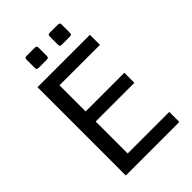

<svg xmlns="http://www.w3.org/2000/svg" viewBox="-259 -1012 1121 1121"><g transform="rotate(-45 301.0 -451.5)"><path d="M179.2 -804.2Q164.6 -804.2 164.6 -818.8V-888.7Q164.6 -903.3 179.2 -903.3H249Q263.7 -903.3 263.7 -888.7V-818.8Q263.7 -804.2 249 -804.2ZM370.6 -804.2Q356 -804.2 356 -818.8V-888.7Q356 -903.3 370.6 -903.3H439.9Q454.6 -903.3 454.6 -888.7V-818.8Q454.6 -804.2 439.9 -804.2ZM96.2 -729H528.8V-646H194.8V-430.2H514.2V-347.2H194.8V-83H538.1V0H96.2Z"/></g></svg>

Font: Vazir Code Hack
Style: Code-Hack
Weight: 400
Foundry: DejaVu fonts team - Redesigned by Saber Rastikerdar
Version: Version 1.1.2